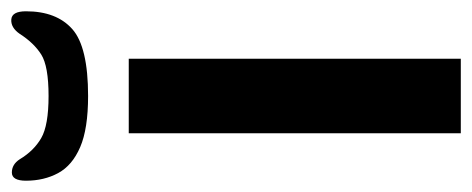

<svg xmlns="http://www.w3.org/2000/svg" viewBox="-272 -568 836 340"><g transform="rotate(-90 146.0 -398.0)"><path d="M80 0V-588H212V0ZM146 -660Q88 -660 55.5 -674Q23 -688 9.5 -713Q-4 -738 -4 -770Q-4 -795 10.5 -795Q25 -795 34 -781Q49 -756 71.5 -743Q94 -730 146 -730Q199 -730 219.5 -743Q240 -756 256 -781Q267 -797 281.5 -796Q296 -795 296 -770Q296 -716 264.5 -688Q233 -660 146 -660Z"/></g></svg>

Font: Goldman
Style: Regular
Weight: 400
Designer: Jaikishan Patel
Version: Version 1.000; ttfautohint (v1.8.3)